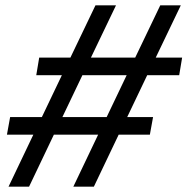

<svg xmlns="http://www.w3.org/2000/svg" viewBox="-20 -700 703 720"><path d="M255 0 348 -195H182L89 0H12L105 -195H6L18 -261H137L212 -418H116L127 -484H244L338 -680H415L321 -484H487L581 -680H658L564 -484H663L652 -418H532L457 -261H554L542 -195H425L332 0ZM214 -261H380L455 -418H289Z"/></svg>

Font: Inria Sans
Style: Italic
Weight: 400
Italic angle: -10°
Designer: Black Foundry Team
Foundry: Black Foundry
Version: Version 1.2; ttfautohint (v1.8.3)